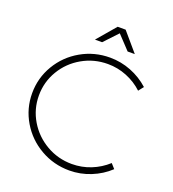

<svg xmlns="http://www.w3.org/2000/svg" viewBox="-157 -1009 1018 1132"><g transform="rotate(20 351.5 -443.0)"><path d="M408 -664Q321 -664 247.5 -622Q174 -580 131 -508Q88 -436 88 -351Q88 -266 131 -194Q174 -122 247.5 -79.5Q321 -37 408 -37Q470 -37 526.5 -59.5Q583 -82 628 -123L654 -94Q605 -48 540.5 -22Q476 4 407 4Q309 4 226 -43.5Q143 -91 94.5 -172.5Q46 -254 46 -350Q46 -446 94.5 -527.5Q143 -609 226 -656.5Q309 -704 407 -704Q476 -704 539.5 -679Q603 -654 653 -609L628 -577Q584 -618 527 -641Q470 -664 408 -664ZM536 -773H491L411 -858L331 -773H286L386 -890H436Z"/></g></svg>

Font: Montserrat arm2 ExtraLight
Style: Regular
Weight: 275
Designer: Julieta Ulanovsky
Foundry: Julieta Ulanovsky
Version: Version 6.000